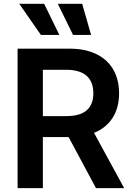

<svg xmlns="http://www.w3.org/2000/svg" viewBox="-20 -981 691 1001"><path d="M71.7 -727.3H344.5Q407 -727.3 454.9 -710.4Q502.8 -693.5 535.3 -663Q567.8 -632.5 584.3 -589.7Q600.9 -546.9 600.9 -494.7Q600.9 -457.7 592.5 -425.6Q584.2 -393.5 567.6 -367.4Q551.1 -341.3 526.6 -321.2Q502.1 -301.1 470.2 -288.4L627.5 0H480.5L337.7 -266.3H203.5V0H71.7ZM324.9 -375.7Q398.1 -375.7 432.4 -406.2Q466.6 -436.8 466.6 -494.7Q466.6 -523.8 458.3 -546.5Q449.9 -569.2 432.4 -585Q414.8 -600.9 388 -609Q361.2 -617.2 324.2 -617.2H203.5V-375.7ZM80.3 -961.3H210.2L289.4 -799H193.2ZM281.2 -961.3H408.4L454.9 -799H360.8Z"/></svg>

Font: Interop SemBd
Style: Regular
Weight: 600
Designer: Rasmus Andersson, Google, Jang Haemin
Foundry: jhaemin
Version: Version 1.008